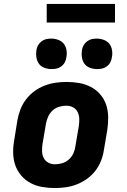

<svg xmlns="http://www.w3.org/2000/svg" viewBox="-20 -942 640 970"><path d="M257 8Q224 8 192.5 2.5Q161 -3 134 -17.5Q107 -32 87 -55.5Q67 -79 57 -108Q47 -137 46.5 -169.5Q46 -202 52 -235L68 -335Q73 -363 83.5 -390Q94 -417 112 -440.5Q130 -464 154 -481.5Q178 -499 205.5 -509.5Q233 -520 260.5 -524Q288 -528 316 -528Q349 -528 380.5 -522.5Q412 -517 439.5 -502.5Q467 -488 487 -464.5Q507 -441 516.5 -412Q526 -383 526.5 -350.5Q527 -318 522 -285L505 -185Q501 -157 490.5 -130Q480 -103 462 -79.5Q444 -56 419.5 -38.5Q395 -21 368 -10.5Q341 0 313 4Q285 8 257 8ZM257 -112Q276 -112 294.5 -117.5Q313 -123 328 -136.5Q343 -150 351 -168Q359 -186 361 -204L378 -304Q381 -323 380.5 -341.5Q380 -360 372.5 -375.5Q365 -391 349.5 -399.5Q334 -408 316 -408Q297 -408 278.5 -402.5Q260 -397 245.5 -383.5Q231 -370 223 -352Q215 -334 212 -316L195 -216Q192 -197 192.5 -178.5Q193 -160 200.5 -144.5Q208 -129 223.5 -120.5Q239 -112 257 -112ZM470 -593Q452 -593 434.5 -599.5Q417 -606 407 -619.5Q397 -633 394 -651.5Q391 -670 394 -689Q396 -702 402.5 -713.5Q409 -725 420.5 -733.5Q432 -742 444 -744.5Q456 -747 469 -747Q487 -747 504.5 -740.5Q522 -734 532.5 -720.5Q543 -707 546 -688.5Q549 -670 545 -651Q543 -638 537 -626.5Q531 -615 519.5 -606.5Q508 -598 495.5 -595.5Q483 -593 470 -593ZM240 -593Q222 -593 204.5 -599.5Q187 -606 177 -619.5Q167 -633 164 -651.5Q161 -670 164 -689Q166 -702 172.5 -713.5Q179 -725 190.5 -733.5Q202 -742 214 -744.5Q226 -747 239 -747Q257 -747 274.5 -740.5Q292 -734 302.5 -720.5Q313 -707 316 -688.5Q319 -670 315 -651Q313 -638 307 -626.5Q301 -615 289.5 -606.5Q278 -598 265.5 -595.5Q253 -593 240 -593ZM561 -828H216V-922H561Z"/></svg>

Font: Iosevka Heavy Extended
Style: Italic
Weight: 900
Width: 7
Italic angle: -9°
Monospace: yes
Designer: Belleve Invis
Foundry: Belleve Invis
Version: Version 32.5.0; ttfautohint (v1.8.4)